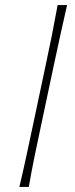

<svg xmlns="http://www.w3.org/2000/svg" viewBox="-20 -733 293 753"><path d="M56 0Q70.5 -61 82.5 -117Q94.5 -173 108.5 -238.5L158 -472Q172.5 -539.5 183.8 -596Q195 -652.5 206 -713H243Q229 -652.5 216.8 -596Q204.5 -539.5 190 -472L140.5 -238.5Q126.5 -173 115 -117Q103.5 -61 93 0Z"/></svg>

Font: Commissioner Flair Thin
Style: Italic
Weight: 100
Italic angle: -12°
Designer: Kostas Bartsokas
Foundry: Kostas Bartsokas
Version: Version 1.000; ttfautohint (v1.8.3)